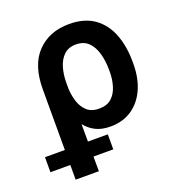

<svg xmlns="http://www.w3.org/2000/svg" viewBox="-180 -663 901 977"><g transform="rotate(-20 270.5 -175.0)"><path d="M63.2 203.1V-285.5Q63.2 -417.3 128.9 -484.9Q194.6 -552.6 301.5 -552.6Q384.9 -552.6 437.9 -514.4Q490.8 -476.2 515.8 -410.5Q540.8 -344.8 540.8 -262.8V-252.8Q541.2 -174.7 514.9 -115.6Q488.6 -56.5 439.8 -23.3Q391 9.9 323.2 9.9Q277 9.9 244.1 -6.4Q211.3 -22.7 187.9 -52.2L188.9 203.1ZM187.1 -245.4Q188.2 -212 198.3 -177.4Q208.5 -142.8 232.8 -119.1Q257.1 -95.5 300.8 -95.5Q343 -95.5 367.7 -118.1Q392.4 -140.6 403.2 -176.7Q414.1 -212.7 414.1 -252.8V-262.8Q414.1 -312.5 402.5 -353.5Q391 -394.5 365.8 -418.9Q340.6 -443.2 298.7 -443.2Q258.5 -443.2 233.8 -419.6Q209.2 -396 198.2 -358Q187.1 -320 187.1 -276.6ZM-44.4 123.6V42.3H295.8V123.6Z"/></g></svg>

Font: Inter Zeller Semi Bold
Style: Regular
Weight: 600
Designer: Rasmus Andersson; Joe Bland
Foundry: zeller
Version: Version 3.015;git-dec3a8cb1